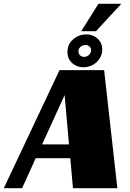

<svg xmlns="http://www.w3.org/2000/svg" viewBox="-67 -996 689 1016"><path d="M554 0H319L305 -159H122L50 0H-47L248 -625H484ZM474 -734Q474 -713 465.5 -696Q457 -679 443.5 -666.5Q430 -654 411.5 -647Q393 -640 374 -640Q339 -640 314.5 -662.5Q290 -685 290 -721Q290 -762 320 -788Q350 -814 390 -814Q425 -814 449.5 -791.5Q474 -769 474 -734ZM156 -232H298L275 -493ZM363 -831 454 -976H575L441 -831ZM415 -730Q415 -743 406 -750.5Q397 -758 385 -758Q371 -758 359.5 -748.5Q348 -739 348 -724Q348 -712 356.5 -703.5Q365 -695 378 -695Q392 -695 403.5 -705Q415 -715 415 -730Z"/></svg>

Font: Racing Sans One
Style: Regular
Weight: 400
Designer: Pablo Impallari, Rodrigo Fuenzalida
Foundry: Pablo Impallari, Rodrigo Fuenzalida
Version: Version 1.001; ttfautohint (v0.8) -G 200 -r 50